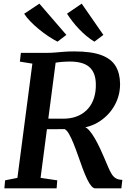

<svg xmlns="http://www.w3.org/2000/svg" viewBox="-20 -1033 719 1053"><path d="M4 0 8 -44 75.5 -57.5 157.5 -684 89 -695 94.5 -743H232Q259.5 -743 282.2 -745Q305 -747 330 -749Q355 -751 388.5 -751Q481 -751 535.5 -730.8Q590 -710.5 614 -670.8Q638 -631 638.5 -573Q639 -511 609.5 -457Q580 -403 528 -368.5Q476 -334 408.5 -329L436 -336.5Q451.5 -338 468.2 -319.2Q485 -300.5 500.8 -272.8Q516.5 -245 529.2 -217.8Q542 -190.5 549 -173.5Q563 -141.5 573 -117.5Q583 -93.5 593 -77.8Q603 -62 616.5 -54.5Q630 -47 651 -46.5L645.5 0H502Q492 0 481 -12.8Q470 -25.5 458.2 -49.8Q446.5 -74 433.5 -108.5Q421 -142.5 408.5 -178.5Q396 -214.5 383.2 -246Q370.5 -277.5 358.2 -298.8Q346 -320 334 -325Q332 -325 319 -324.8Q306 -324.5 288 -324.5Q270 -324.5 252.8 -324.5Q235.5 -324.5 224.5 -324.5L231.5 -383Q241.5 -382.5 258.2 -382.2Q275 -382 292.8 -382Q310.5 -382 324.8 -382.2Q339 -382.5 343 -382.5Q381.5 -385 412 -399.2Q442.5 -413.5 464 -438.2Q485.5 -463 496.2 -497.8Q507 -532.5 505.5 -576.5Q503.5 -636.5 469.2 -666Q435 -695.5 362 -695.5Q352.5 -695.5 333.2 -694.5Q314 -693.5 294.8 -690.8Q275.5 -688 265 -683L289.5 -723L202.5 -57.5L294 -44L290.5 0ZM547 -841.5 497.5 -804.5Q474.5 -818.5 452.8 -836.8Q431 -855 411.8 -875.5Q392.5 -896 376.2 -917.2Q360 -938.5 347.5 -958L428 -1013ZM344 -841.5 295.5 -804.5Q272 -816.5 245.2 -834.2Q218.5 -852 192.8 -873.2Q167 -894.5 146 -916.2Q125 -938 112.5 -957.5L196 -1013Z"/></svg>

Font: Merriweather SemiBold
Style: Italic
Weight: 600
Italic angle: -7.8°
Version: Version 2.101